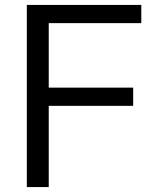

<svg xmlns="http://www.w3.org/2000/svg" viewBox="-20 -760 628 780"><path d="M89 -740H554V-666H178V-404H521V-330H178V0H89Z"/></svg>

Font: Encode Sans Normal
Style: Regular
Weight: 400
Designer: Pablo Impallari, Andres Torresi
Foundry: Pablo Impallari, Andres Torresi
Version: Version 1.000; ttfautohint (v1.00) -l 8 -r 50 -G 200 -x 14 -